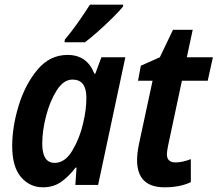

<svg xmlns="http://www.w3.org/2000/svg" viewBox="-20 -788 927 818"><path d="M342 -608Q364 -624 396.5 -653Q429 -682 459.5 -712Q490 -742 504 -760L505 -768H363Q341 -733 312.5 -692.5Q284 -652 256 -619L255 -608ZM160 -176Q160 -231 176.5 -294.5Q193 -358 222 -403.5Q251 -449 289 -449Q348 -449 348 -372Q348 -348 345 -322Q342 -296 334 -262Q320 -200 288.5 -147Q257 -94 213 -94Q160 -94 160 -176ZM302 -74H306L301 0H398L514 -544H412L386 -474H382Q351 -554 268 -554Q192 -554 139.5 -491Q87 -428 59.5 -338Q32 -248 32 -166Q32 -77 69.5 -33.5Q107 10 163 10Q208 10 241 -13.5Q274 -37 302 -74Z M793 -12V-110Q757 -96 728 -96Q691 -96 691 -131Q691 -142 696 -167L755 -444H865L887 -544H776L801 -661H717L661 -544L580 -508L568 -444H630L572 -174Q564 -135 564 -106Q564 10 681 10Q747 10 793 -12Z"/></svg>

Font: Noto Sans UI SemiCondensed
Style: Bold Italic
Weight: 700
Width: 4
Designer: Monotype Design Team
Foundry: Monotype Imaging Inc.
Version: 1.001